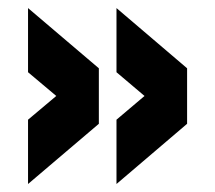

<svg xmlns="http://www.w3.org/2000/svg" viewBox="-20 -526 536 478"><path d="M226.1 -217.8 49.8 -67.9V-228L120.1 -287.1L49.8 -346.2V-505.9L226.1 -356ZM445.8 -217.8 270 -67.9V-228L339.8 -287.1L270 -346.2V-505.9L445.8 -356Z"/></svg>

Font: Creato Display Black
Style: Regular
Weight: 900
Version: Version 1.000